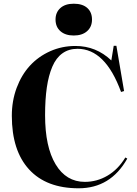

<svg xmlns="http://www.w3.org/2000/svg" viewBox="-20 -989 731 1023"><path d="M275.9 -884.8Q275.9 -922.9 301.5 -946Q327.1 -969.2 373 -969.2Q419.9 -969.2 445.1 -946.5Q470.2 -923.8 470.2 -884.8Q470.2 -846.2 444.1 -823Q418 -799.8 373 -799.8Q328.1 -799.8 302 -822.8Q275.9 -845.7 275.9 -884.8ZM398.9 14.2Q227.1 14.2 135 -86.2Q43 -186.5 43 -372.1Q43 -451.7 68.8 -521Q94.7 -590.3 139.6 -639.2Q184.6 -688 247.3 -716.1Q310.1 -744.1 381.8 -744.1Q492.2 -744.1 573.2 -667L585.9 -745.1H600.1L641.1 -503.9L625 -499Q541 -729 393.1 -729Q346.2 -729 312.5 -704.8Q278.8 -680.7 258.8 -633.8Q238.8 -586.9 229.5 -523.2Q220.2 -459.5 220.2 -375Q220.2 -206.5 276.4 -113.3Q332.5 -20 432.1 -20Q496.6 -20 552.7 -53Q608.9 -85.9 647.9 -149.9L658.2 -144Q569.3 14.2 398.9 14.2Z"/></svg>

Font: Display Regular
Style: Bold
Weight: 700
Designer: Latin by Veronika Burian and Jose Scaglione. Greek by Irene Vlachou. Cyrillic by Vera Evstafieva.
Foundry: TypeTogether
Version: Version 3.002